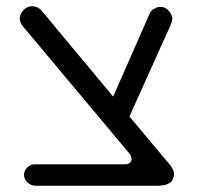

<svg xmlns="http://www.w3.org/2000/svg" viewBox="-20 -597 639 612"><path d="M524.4 -518.6Q529.3 -529.3 529.3 -536.1Q529.3 -543 524.4 -553.7Q511.7 -575.2 490.2 -575.2Q480.5 -575.2 472.7 -569.3Q462.9 -566.4 456.1 -551.8L340.8 -289.1Q112.3 -563.5 111.3 -564.5Q99.6 -577.1 82 -577.1Q71.3 -577.1 59.6 -569.3Q43 -554.7 43 -537.1Q43 -527.3 51.8 -514.6L392.6 -107.4Q399.4 -98.6 399.4 -89.8Q399.4 -82 392.6 -77.1Q386.7 -73.2 377 -73.2H90.8Q77.1 -73.2 66.9 -63Q56.6 -52.7 56.6 -39.6Q56.6 -26.4 67.4 -15.6Q78.1 -5.9 90.8 -4.9H478.5Q521.5 -4.9 530.3 -24.4Q534.2 -36.1 535.2 -39.1Q535.2 -56.6 519.5 -74.2L392.6 -225.6Z"/></svg>

Font: FakePearl
Style: Light
Weight: 350
Version: Version 1.2